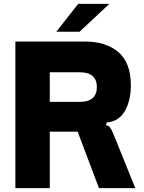

<svg xmlns="http://www.w3.org/2000/svg" viewBox="-20 -979 748 999"><path d="M60 0V-763H420Q532 -763 596.5 -707.5Q661 -652 661 -533Q661 -489 649.5 -449Q638 -409 617 -383Q585 -345 536 -342L531 -328Q546 -325 553.5 -314.5Q561 -304 570 -282L684 0H495L384 -294H239V0ZM395 -449Q484 -449 484 -527Q484 -564 461.5 -583.5Q439 -603 395 -603H239V-449ZM394 -814H273L387 -959H549Z"/></svg>

Font: Open Sauce Sans Black
Style: Regular
Weight: 900
Designer: Alfredo Marco Pradil
Foundry: Creative Sauce Fz LLC
Version: Version 1.477